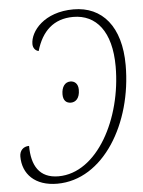

<svg xmlns="http://www.w3.org/2000/svg" viewBox="-53 -766 608 818"><g transform="rotate(-5 251.5 -357.0)"><path d="M159 10C357 10 493 -220 493 -468C493 -633 415 -724 292 -724C166 -724 105 -646 105 -592C105 -575 115 -563 129 -560C153 -643 204 -692 288 -692C386 -692 450 -616 450 -466C450 -244 333 -21 167 -21C85 -21 53 -77 53 -161C28 -161 12 -144 12 -119C12 -44 64 10 159 10ZM247 -329C266 -329 285 -343 285 -381C285 -407 270 -419 252 -419C229 -419 214 -399 214 -367C214 -341 227 -329 247 -329Z"/></g></svg>

Font: Noto Serif Condensed ExtraLight
Style: Italic
Weight: 200
Width: 3
Italic angle: -12°
Designer: Monotype Design Team
Foundry: Monotype Imaging Inc.
Version: Version 2.013